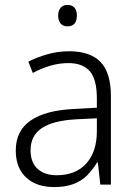

<svg xmlns="http://www.w3.org/2000/svg" viewBox="-20 -749 547 779"><path d="M261 -541Q346 -541 388 -497.5Q430 -454 430 -358V0H387L377 -90H374Q356 -60 333.5 -37.5Q311 -15 278.5 -2.5Q246 10 199 10Q152 10 117 -7.5Q82 -25 63 -58Q44 -91 44 -139Q44 -219 105 -260.5Q166 -302 283 -307L373 -312V-349Q373 -428 344 -460.5Q315 -493 258 -493Q220 -493 184.5 -482.5Q149 -472 113 -453L95 -499Q131 -517 173 -529Q215 -541 261 -541ZM290 -265Q196 -260 150 -229.5Q104 -199 104 -139Q104 -90 132.5 -64Q161 -38 210 -38Q287 -38 330 -85.5Q373 -133 373 -217V-269ZM254 -729Q273 -729 282.5 -717.5Q292 -706 292 -686Q292 -665 282.5 -653.5Q273 -642 254 -642Q236 -642 226 -653.5Q216 -665 216 -686Q216 -706 226 -717.5Q236 -729 254 -729Z"/></svg>

Font: Noto Sans Display Light
Style: Regular
Weight: 300
Designer: Monotype Design Team
Foundry: Monotype Imaging Inc.
Version: Version 2.003